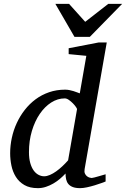

<svg xmlns="http://www.w3.org/2000/svg" viewBox="-20 -955 648 987"><path d="M415 -85.9Q412.6 -71.8 416.5 -63Q420.4 -54.2 427 -49.1Q433.6 -43.9 440.7 -42Q447.8 -40 451.2 -40Q454.6 -40 465.1 -42.7Q475.6 -45.4 487.3 -48.8Q499 -52.2 509.3 -55.2L522.9 -59.1V-22Q517.1 -19.5 501.5 -13.9Q485.8 -8.3 466.8 -2.4Q447.8 3.4 427.5 7.8Q407.2 12.2 392.1 12.2Q369.1 12.2 354.5 6.6Q339.8 1 331.5 -9Q323.2 -19 320.1 -32.7Q316.9 -46.4 316.9 -63Q303.7 -48.8 287.8 -35.4Q272 -22 253.9 -11.5Q235.8 -1 215.8 5.6Q195.8 12.2 174.8 12.2Q132.8 12.2 105.2 -3.9Q77.6 -20 61.5 -45.9Q45.4 -71.8 38.8 -103.5Q32.2 -135.3 32.2 -167Q32.2 -206.5 40.8 -246.3Q49.3 -286.1 66.2 -322.5Q83 -358.9 107.4 -390.1Q131.8 -421.4 163.1 -444.6Q194.3 -467.8 232.7 -481Q271 -494.1 314.9 -494.1Q326.2 -494.1 336.9 -491.9Q347.7 -489.7 357.4 -486.8Q367.2 -483.9 375.5 -480.5Q383.8 -477.1 390.1 -475.1L423.8 -668L333 -676.8V-707L487.8 -736.8H528.8ZM376 -394Q376.5 -396 370.4 -405Q364.3 -414.1 354.7 -423.8Q345.2 -433.6 334 -441.4Q322.8 -449.2 313 -449.2Q276.4 -449.2 243.2 -428Q210 -406.7 184.6 -369.6Q159.2 -332.5 144 -282Q128.9 -231.4 128.9 -172.9Q128.9 -140.6 135.5 -117.2Q142.1 -93.8 153.1 -78.6Q164.1 -63.5 178.2 -56.2Q192.4 -48.8 207 -48.8Q220.7 -48.8 236.6 -55.7Q252.4 -62.5 268.6 -74Q284.7 -85.4 300.5 -100.3Q316.4 -115.2 330.1 -130.9ZM441.9 -765.6H362.8L264.6 -935.1H335L418 -842.8L536.6 -935.1H607.9Z"/></svg>

Font: Charis SIL APac
Style: Italic
Weight: 400
Italic angle: -11°
Foundry: SIL International
Version: Version 5.000